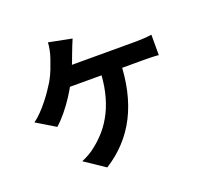

<svg xmlns="http://www.w3.org/2000/svg" viewBox="-144 -984 1288 1210"><g transform="rotate(-20 500.0 -379.5)"><path d="M448.5 -783.3Q439.9 -764.4 431.1 -741.3Q422.3 -718.2 415.7 -701.7Q407.4 -677 394.7 -645.8Q382 -614.6 368.4 -583.5Q354.8 -552.5 341.3 -526.4Q321.6 -487.6 293.4 -444.2Q265.2 -400.9 232.9 -361.4Q200.6 -321.9 167.5 -292.7L41.9 -368.6Q68.9 -388.4 93.6 -414.2Q118.4 -439.9 140.9 -468.2Q163.5 -496.4 182.2 -523.7Q200.9 -551.1 215.3 -574.7Q235.5 -609.4 249.8 -646.3Q264.1 -683.2 273.4 -711.4Q282.1 -736.4 287.6 -763.5Q293.1 -790.7 294.1 -813.7ZM290.8 -628.8Q307.8 -628.8 341 -628.8Q374.2 -628.8 418 -628.8Q461.9 -628.8 510.4 -628.8Q558.8 -628.8 607.2 -628.8Q655.6 -628.8 698.4 -628.8Q741.2 -628.8 772.7 -628.8Q804.3 -628.8 819.1 -628.8Q838.7 -628.8 868.7 -630.5Q898.7 -632.2 923.2 -635.9V-499.3Q894.8 -501.9 865.5 -502.4Q836.1 -502.9 819.1 -502.9Q801.7 -502.9 762 -502.9Q722.2 -502.9 669 -502.9Q615.8 -502.9 557.4 -502.9Q499 -502.9 444.2 -502.9Q389.4 -502.9 346 -502.9Q302.6 -502.9 280 -502.9ZM681.4 -556.5Q678.9 -445.9 658.1 -353.5Q637.2 -261.1 598.7 -185.9Q560.3 -110.6 504.3 -50.6Q448.3 9.5 376.1 55L241.3 -35.5Q268.2 -46.8 293.2 -61.2Q318.3 -75.6 335.8 -90.7Q378.6 -123.5 415.4 -166.5Q452.2 -209.4 480.4 -265.9Q508.6 -322.5 525 -394.3Q541.5 -466.1 543 -556.8Z"/></g></svg>

Font: Noto Sans TC Thin
Style: Regular
Weight: 100
Designer: Ryoko NISHIZUKA 西塚涼子 (kana, bopomofo & ideographs); Paul D. Hunt (Latin, Greek & Cyrillic); Sandoll Communications 산돌커뮤니
Foundry: Adobe
Version: Version 2.004-H2;hotconv 1.0.118;makeotfexe 2.5.65603